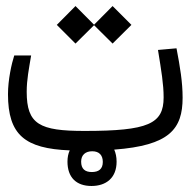

<svg xmlns="http://www.w3.org/2000/svg" viewBox="-20 -494 626 632"><path d="M281.2 118.2C329.1 118.2 363.8 91.8 363.8 38.1C363.8 22.5 360.8 9.3 356 -1.5C537.6 -15.1 581.1 -68.8 581.1 -172.4C581.1 -223.6 572.8 -273.4 561 -335L500 -329.6C511.2 -260.3 518.6 -216.8 518.6 -173.3C518.6 -86.4 468.3 -63 258.3 -63C110.4 -63 67.9 -84.5 67.9 -191.9C67.9 -231.9 75.2 -267.6 82.5 -311.5H26.9C18.1 -284.2 6.3 -231.4 6.3 -184.1C6.3 -49.3 62.5 -4.9 209.5 1C204.6 11.7 202.1 23.9 202.1 38.1C202.1 89.4 230.5 118.2 281.2 118.2ZM350.6 -350.6 412.6 -412.1 350.6 -474.1 289.6 -412.6 228.5 -474.1 167 -412.1 228.5 -350.6 289.6 -411.1ZM282.2 72.3C259.8 72.3 247.1 62 247.1 38.1C247.1 15.6 261.7 3.9 283.7 3.9C306.6 3.9 318.4 17.1 318.4 39.1C318.4 62 305.2 72.3 282.2 72.3Z"/></svg>

Font: Cascadia Mono Light
Style: Regular
Weight: 300
Monospace: yes
Designer: Aaron Bell
Foundry: Saja Typeworks
Version: Version 2404.023